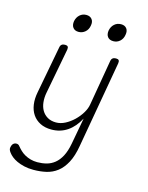

<svg xmlns="http://www.w3.org/2000/svg" viewBox="-140 -851 881 1146"><g transform="rotate(15 300.0 -277.5)"><path d="M362 0 392 -163Q363 -108 320 -79Q277 -50 222 -50Q182 -50 152.5 -65Q123 -80 105.5 -106Q88 -132 83 -167Q78 -202 86 -243L141 -535Q143 -548 150.5 -554Q158 -560 171 -560Q184 -560 188.5 -554Q193 -548 191 -535L138 -255Q132 -224 135 -195.5Q138 -167 150.5 -145.5Q163 -124 185 -111Q207 -98 238 -98Q266 -98 294 -112.5Q322 -127 346 -150Q370 -173 387 -201Q404 -229 408 -255L456 -535Q458 -548 465.5 -554Q473 -560 486 -560Q499 -560 503.5 -554Q508 -548 506 -535L412 0Q401 65 379 106Q357 147 327 170Q297 193 260 201.5Q223 210 181 210Q149 210 123.5 204Q98 198 78.5 189Q59 180 45.5 169Q32 158 24 147Q17 138 14.5 130.5Q12 123 14 114Q15 108 17.5 102.5Q20 97 24 93Q28 89 33 87Q38 85 44 85Q49 85 54 87Q59 89 65 97Q74 108 86 119.5Q98 131 114 140Q130 149 149.5 154.5Q169 160 192 160Q221 160 248 153Q275 146 297.5 128Q320 110 336.5 79Q353 48 362 0ZM443 -655Q419 -655 407.5 -670Q396 -685 400 -710Q405 -735 422 -750Q439 -765 463 -765Q486 -765 497.5 -750Q509 -735 504 -710Q500 -685 483 -670Q466 -655 443 -655ZM228 -655Q205 -655 193.5 -670Q182 -685 186 -710Q191 -735 208 -750Q225 -765 248 -765Q271 -765 283 -750Q295 -735 290 -710Q286 -685 268.5 -670Q251 -655 228 -655Z"/></g></svg>

Font: Maple Mono NL Thin
Style: Italic
Weight: 250
Italic angle: -10°
Monospace: yes
Designer: subframe7536
Version: Version 7.000